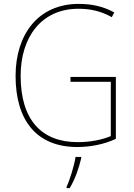

<svg xmlns="http://www.w3.org/2000/svg" viewBox="-20 -745 687 986"><path d="M342 -350V-325H549V-46C503 -27 444 -15 379 -15C193 -15 86 -130 86 -355C86 -555 193 -700 383 -700C439 -700 495 -690 554 -657L567 -681C509 -713 449 -725 384 -725C177 -725 60 -569 60 -355C60 -129 166 10 377 10C444 10 516 -4 575 -32V-350ZM397 68V61H368C362 103 338 181 322 214V221H338C366 175 385 118 397 68Z"/></svg>

Font: Noto Sans Gujarati SemiCondensed Thin
Style: Regular
Weight: 100
Width: 4
Designer: Jelle Bosma - Monotype Design Team, Universal Thirst
Foundry: Monotype Imaging Inc.
Version: Version 2.106